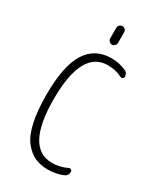

<svg xmlns="http://www.w3.org/2000/svg" viewBox="-230 -1024 960 1122"><g transform="rotate(30 250.0 -463.0)"><path d="M223.6 -909.2Q223.6 -919.9 231.9 -927.2Q240.2 -934.6 250 -934.6Q259.8 -934.6 268.1 -927.2Q276.4 -919.9 276.4 -909.2V-835.9Q276.4 -826.2 268.1 -817.9Q259.8 -809.6 250 -809.6Q240.2 -809.6 231.9 -817.9Q223.6 -826.2 223.6 -835.9ZM290 9.8Q240.2 9.8 201.7 -7.8Q163.1 -25.4 130.9 -66.4Q98.6 -107.4 82 -182.6Q65.4 -257.8 65.4 -365.2Q65.4 -558.6 121.6 -649.4Q177.7 -740.2 290 -740.2Q341.8 -740.2 387.7 -719.7Q410.2 -710.9 410.2 -684.6Q410.2 -676.8 403.3 -672.4Q396.5 -668 387.7 -671.9Q344.7 -694.3 292 -694.3Q115.2 -694.3 115.2 -365.2Q115.2 -36.1 292 -36.1Q344.7 -36.1 392.6 -59.6Q400.4 -63.5 407.7 -59.1Q415 -54.7 415 -46.9Q415 -19.5 391.6 -9.8Q344.7 9.8 290 9.8Z"/></g></svg>

Font: Rounded-X Mgen+ 1m light
Style: Regular
Weight: 200
Designer: [Source Han Sans]
Ryoko NISHIZUKA  (kana & ideographs); Paul D. Hunt (Latin, Greek & Cyrillic); Wenlong ZHANG  (bopomofo
Version: Version 1.059.20150602